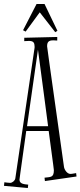

<svg xmlns="http://www.w3.org/2000/svg" viewBox="-35 -909 405 966"><path d="M348 -38C338 -37 329 -34 319 -34C303 -34 289 -55 287 -69C202 -671 202 -674 202 -676C202 -699 211 -706 233 -706C240 -706 246 -705 253 -705V-723L87 -719V-702C111 -702 139 -711 139 -676V-669L42 -11C40 0 27 11 16 11C6 11 -4 9 -13 8L-15 26L105 37L107 20C91 18 63 18 63 -5C63 -6 64 -16 97 -250H210C236 -57 236 -55 236 -53C236 -15 220 -19 189 -15L191 2L350 -21ZM156 -659C179 -484 196 -362 207 -274H101ZM189 -889H149L81 -757L94 -750L165 -847L243 -747L254 -754Z"/></svg>

Font: Bigelow Rules
Style: Regular
Weight: 400
Designer: Astigmatic (AOETI)
Foundry: Astigmatic (AOETI)
Version: Version 1.000